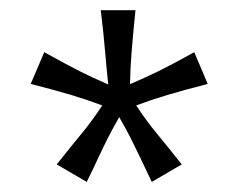

<svg xmlns="http://www.w3.org/2000/svg" viewBox="-20 -743 474 375"><path d="M149.4 -387.7 90.8 -421.9Q121.1 -460 140.6 -483.6Q160.2 -507.3 179.7 -537.1Q150.9 -547.9 119.4 -557.4Q87.9 -566.9 40 -579.1L66.4 -641.1Q109.4 -617.2 135.5 -604Q161.6 -590.8 191.4 -578.1Q188 -609.4 185.3 -642.1Q182.6 -674.8 176.8 -723.1H244.6Q239.7 -674.8 237.1 -642.1Q234.4 -609.4 233.9 -578.6Q263.7 -591.3 290 -604.2Q316.4 -617.2 359.4 -641.1L385.7 -579.1Q338.4 -566.9 306.6 -557.4Q274.9 -547.9 246.1 -537.1Q265.6 -507.3 285.2 -483.6Q304.7 -460 335 -421.9L276.4 -387.7Q263.2 -415.5 253.9 -435.1Q244.6 -454.6 235.4 -472.9Q226.1 -491.2 212.9 -514.2Q199.7 -491.2 190.4 -472.9Q181.2 -454.6 172.1 -435.1Q163.1 -415.5 149.4 -387.7Z"/></svg>

Font: Harmattan SemiBold
Style: Regular
Weight: 600
Designer: George W. Nuss III and SIL International
Foundry: SIL International
Version: Version 4.000